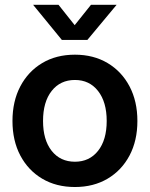

<svg xmlns="http://www.w3.org/2000/svg" viewBox="-20 -750 610 782"><path d="M285.2 11.7Q209 11.7 151.9 -22.2Q94.7 -56.2 62.7 -116.7Q30.8 -177.2 30.8 -257.3Q30.8 -337.4 62.7 -398.2Q94.7 -459 151.9 -493.2Q209 -527.3 285.2 -527.3Q360.8 -527.3 418.2 -493.2Q475.6 -459 507.6 -398.2Q539.6 -337.4 539.6 -257.3Q539.6 -177.2 507.6 -116.7Q475.6 -56.2 418.2 -22.2Q360.8 11.7 285.2 11.7ZM285.2 -91.3Q344.2 -91.3 379.4 -135.7Q414.6 -180.2 414.6 -257.3Q414.6 -334.5 379.4 -379.4Q344.2 -424.3 285.2 -424.3Q225.6 -424.3 190.4 -379.6Q155.3 -335 155.3 -257.3Q155.3 -180.2 190.4 -135.7Q225.6 -91.3 285.2 -91.3ZM218.3 -730.5 284.2 -647.5 350.6 -730.5H454.6V-730L335.9 -587.4H231.9L115.2 -730V-730.5Z"/></svg>

Font: Inter Display SemiBold
Style: Regular
Weight: 600
Designer: Rasmus Andersson
Foundry: rsms
Version: Version 4.001;git-9221beed3